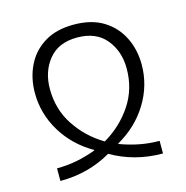

<svg xmlns="http://www.w3.org/2000/svg" viewBox="-86 -623 682 705"><g transform="rotate(-15 255.0 -271.0)"><path d="M59 0V-48Q98 -48 134 -55Q170 -62 208 -76V-78Q135 -120 93.5 -188.5Q52 -257 52 -336Q52 -393 75 -440Q98 -487 143 -514.5Q188 -542 254 -542Q321 -542 366 -514.5Q411 -487 434.5 -440Q458 -393 458 -336Q458 -257 416 -188.5Q374 -120 300 -78V-76Q338 -62 374.5 -55Q411 -48 449 -48V0Q342 0 254 -51Q167 0 59 0ZM254 -98Q319 -136 360 -197Q401 -258 401 -336Q401 -402 363.5 -447.5Q326 -493 254 -493Q183 -493 146 -447.5Q109 -402 109 -336Q109 -258 149.5 -197Q190 -136 254 -98Z"/></g></svg>

Font: Noto Sans Georgian SemiCondensed Light
Style: Regular
Weight: 300
Width: 4
Designer: Monotype Design Team, Akaki Razmadze
Foundry: Google LLC
Version: Version 2.005; ttfautohint (v1.8.4.7-5d5b)